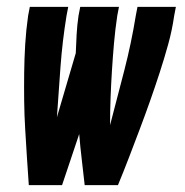

<svg xmlns="http://www.w3.org/2000/svg" viewBox="-20 -540 540 560"><path d="M64 0Q61 -41 58.5 -81.5Q56 -122 53.5 -163Q51 -204 50.5 -245Q50 -286 50.5 -327.5Q51 -369 53.5 -410.5Q56 -452 62 -494L67 -520H179L174 -494Q162 -420 156.5 -346Q151 -272 146 -198L201 -385Q202 -412 203.5 -439.5Q205 -467 209 -494L214 -520H327L322 -494Q316 -454 312.5 -414Q309 -374 306.5 -334Q304 -294 302.5 -254.5Q301 -215 301 -175Q322 -255 342.5 -334.5Q363 -414 376 -494L381 -520H493L488 -494Q482 -452 470.5 -410.5Q459 -369 445.5 -327.5Q432 -286 417.5 -245Q403 -204 387.5 -163Q372 -122 356.5 -81.5Q341 -41 324 0H227Q223 -37 218.5 -74.5Q214 -112 211 -149L161 0Z"/></svg>

Font: Iosevka Curly Heavy
Style: Italic
Weight: 900
Italic angle: -9°
Monospace: yes
Designer: Belleve Invis
Foundry: Belleve Invis
Version: Version 22.1.2; ttfautohint (v1.8.4)